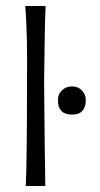

<svg xmlns="http://www.w3.org/2000/svg" viewBox="-20 -620 334 640"><path d="M64 -600H132Q129 -537 127 -349Q127 -339 129 -141L131 0H66Q70 -92 70 -340Q72 -514 64 -600ZM266 -287Q266 -238 220 -238Q174 -238 173 -284Q172 -304 185.5 -318Q199 -332 220 -332Q240 -332 253 -318.5Q266 -305 266 -287Z"/></svg>

Font: GFS Neohellenic Rg
Style: Regular
Weight: 400
Designer: Takis Katsoulidis and George D. Matthiopoulos
Foundry: Takis Katsoulidis and George D. Matthiopoulos
Version: Version 1.0